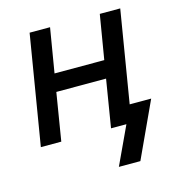

<svg xmlns="http://www.w3.org/2000/svg" viewBox="-105 -610 810 880"><g transform="rotate(-15 300.0 -170.0)"><path d="M453 180H351L435 0H362L399 -226H163L126 0H29L115 -520H212L177 -310H413L448 -520H545L473 -84H575Z"/></g></svg>

Font: Iosevka Custom Medium Oblique
Style: Regular
Weight: 500
Italic angle: -9°
Designer: Belleve Invis
Foundry: Belleve Invis
Version: Version 27.0.1